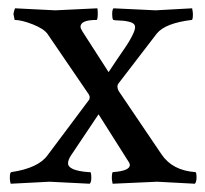

<svg xmlns="http://www.w3.org/2000/svg" viewBox="-20 -444 498 467"><path d="M12.7 -410.2Q14.6 -419.9 16.6 -423.8Q111.3 -418.9 114.3 -418.9Q116.2 -418.9 216.8 -423.8Q217.8 -419.9 217.8 -412.1Q217.8 -395.5 214.8 -395.5Q175.8 -395.5 175.8 -378.9Q175.8 -375 180.7 -367.2L244.1 -268.6Q251 -279.3 264.6 -299.3Q278.3 -319.3 286.6 -331.5Q294.9 -343.8 301.8 -357.4Q308.6 -371.1 308.6 -377.9Q308.6 -386.7 297.4 -390.1Q286.1 -393.6 272 -394Q257.8 -394.5 255.9 -395.5Q252.9 -396.5 252.9 -411.1Q252.9 -419.9 255.9 -423.8Q355.5 -418.9 358.4 -418.9Q361.3 -418.9 447.3 -423.8Q449.2 -414.1 449.2 -410.2Q449.2 -395.5 446.3 -395.5Q381.8 -387.7 361.3 -362.3L267.6 -240.2Q265.6 -237.3 265.6 -233.4Q265.6 -228.5 268.6 -222.7L373 -68.4Q399.4 -29.3 455.1 -25.4Q458 -25.4 458 -11.7Q458 -2 454.1 2.9Q363.3 -2 362.3 -2Q359.4 -2 253.9 2.9Q252 -6.8 252 -9.8Q252 -25.4 254.9 -25.4Q295.9 -28.3 295.9 -43Q295.9 -44.9 293.9 -48.8L219.7 -166L152.3 -65.4Q145.5 -54.7 145.5 -46.9Q145.5 -29.3 194.3 -25.4Q197.3 -25.4 199.2 -25.4Q202.1 -25.4 202.1 -10.7Q202.1 -1 198.2 2.9Q103.5 -2 100.6 -2Q98.6 -2 5.9 2.9Q3.9 -4.9 3.9 -10.7Q3.9 -25.4 7.8 -25.4Q73.2 -35.2 95.7 -66.4L197.3 -202.1Q197.3 -203.1 197.8 -205.1Q198.2 -207 198.2 -208Q198.2 -210 196.3 -213.9L95.7 -361.3Q86.9 -374 59.6 -384.8Q32.2 -395.5 15.6 -395.5Z"/></svg>

Font: Crimson Text
Style: Regular
Weight: 400
Version: Version 0.13